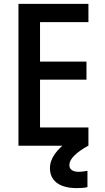

<svg xmlns="http://www.w3.org/2000/svg" viewBox="-20 -750 540 988"><path d="M75 0V-730H435V-636H186V-433H425V-340H186V-94H435V0ZM374 218Q331 218 300 206Q269 194 253 171Q237 148 237 116Q237 78 262 42.5Q287 7 335 -27L434 0Q388 25 362.5 50.5Q337 76 337 99Q337 111 342.5 118.5Q348 126 358.5 130Q369 134 382 134Q395 134 407 132.5Q419 131 430 129V213Q417 216 403.5 217Q390 218 374 218Z"/></svg>

Font: M PLUS Code Latin Medium
Style: Regular
Weight: 500
Designer: Coji Morishita
Foundry: UNDERFOREST DESIGN
Version: Version 1.002; ttfautohint (v1.8.3)